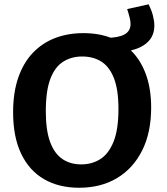

<svg xmlns="http://www.w3.org/2000/svg" viewBox="-20 -872 784 904"><path d="M352.3 12Q257.3 12 187.5 -28.3Q117.7 -68.7 79.7 -148Q41.7 -227.3 41.7 -343Q41.7 -435.7 65.7 -505.7Q89.7 -575.7 134 -622.5Q178.3 -669.3 238.8 -692.7Q299.3 -716 373 -716Q445.7 -716 504.3 -693.2Q563 -670.3 604.7 -626Q646.3 -581.7 669 -516.2Q691.7 -450.7 691.7 -365.3Q691.7 -247.7 649.2 -163.2Q606.7 -78.7 530.7 -33.3Q454.7 12 352.3 12ZM362.7 -98Q412.7 -98 452 -122.7Q491.3 -147.3 514.5 -204.5Q537.7 -261.7 537.7 -359Q537.7 -449.3 516.5 -503.7Q495.3 -558 457.2 -582Q419 -606 366.7 -606Q317 -606 278.2 -582Q239.3 -558 217.5 -501.8Q195.7 -445.7 195.7 -348Q195.7 -258.3 216 -203.5Q236.3 -148.7 273.7 -123.3Q311 -98 362.7 -98ZM518.3 -628 480.3 -693.7Q536.7 -694 565.7 -709.7Q594.7 -725.3 594.7 -759.3Q594.7 -772 590.3 -789.7Q586 -807.3 578.7 -829.3L680 -851.7Q694 -822.7 700.3 -797.7Q706.7 -772.7 706.7 -751Q706.7 -691 656 -658.5Q605.3 -626 518.3 -628Z"/></svg>

Font: Bitter Thin
Style: Regular
Weight: 100
Designer: Sol Matas, and Bitter project Authors
Foundry: Sol Matas
Version: Version 2.002